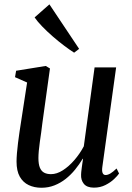

<svg xmlns="http://www.w3.org/2000/svg" viewBox="-20 -852 605 882"><path d="M170.5 10.5Q137.5 10.5 111.8 -1.8Q86 -14 71 -40.2Q56 -66.5 56 -110Q56 -125.5 57.8 -148Q59.5 -170.5 62.8 -195.8Q66 -221 69.5 -245.2Q73 -269.5 76 -287.5L104.5 -473L49 -497.5L54 -527L190 -549L209.5 -537.5L174.5 -285.5Q172.5 -265.5 169.2 -243.5Q166 -221.5 163 -200Q160 -178.5 158.2 -159.2Q156.5 -140 156.5 -126Q156.5 -98 163.2 -81.8Q170 -65.5 182.8 -58.8Q195.5 -52 214.5 -52Q241 -52 268.8 -69.8Q296.5 -87.5 321.8 -116.8Q347 -146 365 -180L414.5 -542.5H513.5L450 -84.5Q447.5 -66.5 451.5 -57.2Q455.5 -48 465 -48Q475 -48 487 -55Q499 -62 515.5 -78L527 -55Q520.5 -45 504.2 -29.5Q488 -14 464.2 -2Q440.5 10 411.5 10Q379.5 10 365.2 -7.5Q351 -25 352.5 -50.5Q352.5 -53.5 353.2 -61.8Q354 -70 355.5 -80.8Q357 -91.5 358.5 -102.8Q360 -114 361.5 -122L360 -123Q344.5 -97 325 -73Q305.5 -49 281.8 -30.2Q258 -11.5 230.2 -0.5Q202.5 10.5 170.5 10.5ZM320.5 -610Q301.5 -622 275.5 -641.5Q249.5 -661 222.8 -684.2Q196 -707.5 173.8 -730.5Q151.5 -753.5 139 -772L207 -832L343.5 -627.5Z"/></svg>

Font: Merriweather 60pt
Style: Italic
Weight: 400
Italic angle: -7.8°
Version: Version 2.101